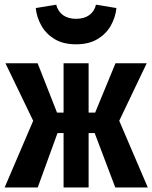

<svg xmlns="http://www.w3.org/2000/svg" viewBox="-26 -822 668 842"><path d="M252.8 0V-238.5H226.2L139.5 0H-5.6L119.5 -292.3L-2.1 -544.6H139L224.1 -328.2H252.8V-544.6H362.6V-328.2H391.3L480.5 -544.6H617.4L496.9 -292.3L622.1 0H479.5L389.2 -238.5H362.6V0ZM307.7 -627.7Q251.3 -627.7 213.6 -650.5Q175.9 -673.3 155.4 -709.7Q134.9 -746.2 130.8 -786.7L220.5 -801.5Q227.7 -772.3 250 -755.9Q272.3 -739.5 307.7 -739.5Q343.1 -739.5 365.6 -755.9Q388.2 -772.3 394.9 -801.5L484.6 -786.7Q480.5 -746.2 460 -709.7Q439.5 -673.3 401.5 -650.5Q363.6 -627.7 307.7 -627.7Z"/></svg>

Font: FiraCode Nerd Font Mono
Style: Bold
Weight: 700
Monospace: yes
Designer: Carrois Corporate, Edenspiekermann AG, Nikita Prokopov
Foundry: Carrois Corporate, Edenspiekermann AG, Nikita Prokopov
Version: Version 6.002;Nerd Fonts 3.3.0